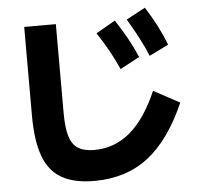

<svg xmlns="http://www.w3.org/2000/svg" viewBox="-56 -918 992 940"><g transform="rotate(-5 440.0 -448.5)"><path d="M93.3 -382.2V-817.8H248.9V-382.2Q248.9 -308.9 261.7 -266.7Q274.4 -224.4 303.9 -206.1Q333.3 -187.8 383.3 -187.8Q483.3 -187.8 560 -252.8Q636.7 -317.8 694.4 -451.1L822.2 -382.2Q744.4 -204.4 635.6 -120.6Q526.7 -36.7 370 -36.7Q271.1 -36.7 210 -71.7Q148.9 -106.7 121.1 -182.8Q93.3 -258.9 93.3 -382.2ZM545.6 -571.1Q523.3 -621.1 498.9 -665Q474.4 -708.9 443.3 -755.6L537.8 -810Q568.9 -763.3 593.9 -718.3Q618.9 -673.3 641.1 -622.2ZM693.3 -623.3Q672.2 -673.3 648.3 -718.3Q624.4 -763.3 596.7 -810L690 -860Q720 -813.3 743.9 -767.2Q767.8 -721.1 787.8 -670Z"/></g></svg>

Font: Paperlogy 8 ExtraBold
Style: Regular
Weight: 800
Designer: redesigned by Lee Juim, glyphs from Gmarket Sans & Montserrat
Foundry: PT&
Version: Version 1.001